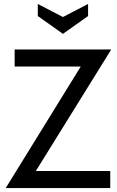

<svg xmlns="http://www.w3.org/2000/svg" viewBox="-20 -950 589 970"><path d="M161 -86H537V0H9L388 -614H54V-700H542ZM171 -869V-930L298 -864L425 -930V-869L298 -779Z"/></svg>

Font: Cabin
Style: Regular
Weight: 400
Designer: Pablo Impallari
Foundry: Pablo Impallari. http://www.impallari.com Igino Marini. http://www.ikern.com
Version: Version 2.001